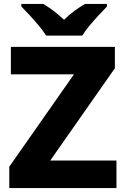

<svg xmlns="http://www.w3.org/2000/svg" viewBox="-20 -951 634 971"><path d="M569 0H27V-108L354 -575H35V-714H561V-606L234 -139H569ZM213 -771Q199 -794 176.5 -821Q154 -848 130.5 -873.5Q107 -899 88 -918V-931H199Q226 -915 251.5 -895.5Q277 -876 304 -851Q329 -876 356.5 -896Q384 -916 410 -931H521V-918Q503 -900 479.5 -874.5Q456 -849 433 -821.5Q410 -794 396 -771Z"/></svg>

Font: Noto Sans Gujarati UI ExtraBold
Style: Regular
Weight: 800
Designer: Jelle Bosma - Monotype Design Team, Universal Thirst
Foundry: Monotype Imaging Inc.
Version: Version 2.106; ttfautohint (v1.8.4.7-5d5b)